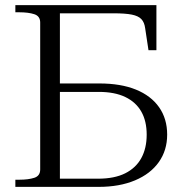

<svg xmlns="http://www.w3.org/2000/svg" viewBox="-20 -730 722 750"><path d="M40 -710H591V-534H560L547 -620Q544 -643 532 -655.5Q520 -668 494.5 -673Q469 -678 424 -678H214V-32H363Q427 -32 469 -53Q511 -74 532 -112.5Q553 -151 553 -204Q553 -257 532 -294Q511 -331 469.5 -351Q428 -371 366 -371H175V-404H368Q452 -404 511 -380Q570 -356 601.5 -311Q633 -266 633 -204Q633 -143 600.5 -97Q568 -51 507.5 -25.5Q447 0 365 0H40V-28H56Q91 -28 114 -35.5Q137 -43 137 -68V-642Q137 -667 114 -674.5Q91 -682 56 -682H40Z"/></svg>

Font: Roboto Serif 120pt Expanded Light
Style: Regular
Weight: 300
Width: 7
Designer: Greg Gazdowicz
Foundry: Commercial Type
Version: Version 1.008